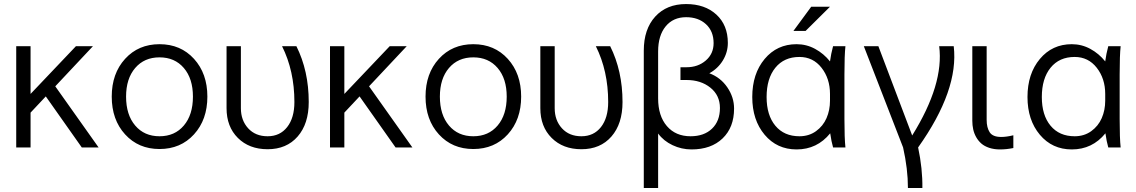

<svg xmlns="http://www.w3.org/2000/svg" viewBox="-20 -728 5608 948"><path d="M60.1 0V-500H130.9V-264.2L355 -500H439L252.9 -301.8L466.8 0H383.8L206.1 -252L130.9 -171.9V0Z M767.6 7.8Q663.6 7.8 597.7 -64.5Q531.7 -136.7 531.7 -251Q531.7 -365.2 597.7 -437.5Q663.6 -509.8 767.6 -509.8Q872.1 -509.8 938 -437.3Q1003.9 -364.7 1003.9 -251Q1003.9 -137.2 938 -64.7Q872.1 7.8 767.6 7.8ZM602.5 -251Q602.5 -161.1 647.5 -108.2Q692.4 -55.2 767.6 -55.2Q842.8 -55.2 887.7 -108.2Q932.6 -161.1 932.6 -251Q932.6 -339.8 887.7 -392.3Q842.8 -444.8 767.6 -444.8Q692.4 -444.8 647.5 -392.3Q602.5 -339.8 602.5 -251Z M1301.3 8.8Q1210.4 8.8 1154.5 -46.9Q1098.6 -102.5 1098.6 -193.8V-500H1169.4V-193.8Q1169.4 -133.8 1205.3 -94.5Q1241.2 -55.2 1301.3 -55.2Q1362.3 -55.2 1397.9 -100.6Q1433.6 -146 1433.6 -224.1Q1433.6 -377.9 1372.6 -500H1443.4Q1504.4 -377.9 1504.4 -224.1Q1504.4 -116.7 1449.7 -54Q1395 8.8 1301.3 8.8Z M1609.4 0V-500H1680.2V-264.2L1904.3 -500H1988.3L1802.2 -301.8L2016.1 0H1933.1L1755.4 -252L1680.2 -171.9V0Z M2316.9 7.8Q2212.9 7.8 2147 -64.5Q2081.1 -136.7 2081.1 -251Q2081.1 -365.2 2147 -437.5Q2212.9 -509.8 2316.9 -509.8Q2421.4 -509.8 2487.3 -437.3Q2553.2 -364.7 2553.2 -251Q2553.2 -137.2 2487.3 -64.7Q2421.4 7.8 2316.9 7.8ZM2151.9 -251Q2151.9 -161.1 2196.8 -108.2Q2241.7 -55.2 2316.9 -55.2Q2392.1 -55.2 2437 -108.2Q2481.9 -161.1 2481.9 -251Q2481.9 -339.8 2437 -392.3Q2392.1 -444.8 2316.9 -444.8Q2241.7 -444.8 2196.8 -392.3Q2151.9 -339.8 2151.9 -251Z M2850.6 8.8Q2759.8 8.8 2703.9 -46.9Q2647.9 -102.5 2647.9 -193.8V-500H2718.8V-193.8Q2718.8 -133.8 2754.6 -94.5Q2790.5 -55.2 2850.6 -55.2Q2911.6 -55.2 2947.3 -100.6Q2982.9 -146 2982.9 -224.1Q2982.9 -377.9 2921.9 -500H2992.7Q3053.7 -377.9 3053.7 -224.1Q3053.7 -116.7 2999 -54Q2944.3 8.8 2850.6 8.8Z M3158.7 200.2V-478Q3158.7 -584 3215.1 -646Q3271.5 -708 3367.7 -708Q3460.4 -708 3517.1 -656Q3573.7 -604 3573.7 -516.1Q3573.7 -469.7 3549.1 -429.4Q3524.4 -389.2 3482.4 -366.2Q3537.6 -345.7 3571 -296.9Q3604.5 -248 3604.5 -191.9Q3604.5 -99.1 3547.9 -44.7Q3491.2 9.8 3394.5 9.8Q3345.2 9.8 3300.8 -11.2Q3256.3 -32.2 3229.5 -68.8V200.2ZM3229.5 -474.1V-242.2Q3229.5 -155.8 3272.7 -105.5Q3315.9 -55.2 3389.6 -55.2Q3456.5 -55.2 3495.6 -92.8Q3534.7 -130.4 3534.7 -194.8Q3534.7 -257.3 3487.5 -295.2Q3440.4 -333 3369.6 -333H3339.8V-396H3369.6Q3426.3 -396 3464.8 -429.2Q3503.4 -462.4 3503.4 -515.1Q3503.4 -573.7 3465.8 -608.4Q3428.2 -643.1 3367.7 -643.1Q3303.7 -643.1 3266.6 -597.7Q3229.5 -552.2 3229.5 -474.1Z M3694.3 -249Q3694.3 -363.8 3755.4 -436.8Q3816.4 -509.8 3913.1 -509.8Q3961.9 -509.8 4004.6 -486.6Q4047.4 -463.4 4078.1 -424.8Q4083 -461.9 4093.3 -500H4154.3Q4149.4 -455.1 4149.4 -359.9V-140.1Q4149.4 -44.9 4154.3 0H4093.3Q4085 -28.8 4079.1 -69.8Q4014.6 9.8 3913.1 9.8Q3816.4 9.8 3755.4 -62.7Q3694.3 -135.3 3694.3 -249ZM4078.1 -231V-264.2Q4078.1 -339.8 4036.4 -393.3Q3994.6 -446.8 3927.2 -446.8Q3851.6 -446.8 3808.3 -393.6Q3765.1 -340.3 3765.1 -249Q3765.1 -159.2 3808.3 -107.2Q3851.6 -55.2 3927.2 -55.2Q3974.1 -55.2 4009 -80.3Q4043.9 -105.5 4061 -144.8Q4078.1 -184.1 4078.1 -231ZM3985.4 -694.8H4078.1L3957.5 -575.2H3897.5Z M4439 0 4245.1 -500H4316.9L4483.9 -59.1Q4641.6 -312.5 4617.2 -500H4689Q4714.8 -283.7 4513.2 0Q4535.6 105.5 4534.2 200.2H4462.9Q4462.9 106 4439 0Z M4780.8 -131.8V-500H4851.6V-136.2Q4851.6 -97.7 4866.7 -74.7Q4881.8 -51.8 4923.3 -51.8Q4949.7 -51.8 4983.4 -60.1V2.9Q4949.7 9.8 4917.5 9.8Q4888.2 9.8 4864.5 2Q4840.8 -5.9 4825.4 -19.3Q4810.1 -32.7 4799.8 -51Q4789.6 -69.3 4785.2 -89.4Q4780.8 -109.4 4780.8 -131.8Z M5053.2 -249Q5053.2 -363.8 5114.3 -436.8Q5175.3 -509.8 5272 -509.8Q5320.8 -509.8 5363.5 -486.6Q5406.2 -463.4 5437 -424.8Q5441.9 -461.9 5452.1 -500H5513.2Q5508.3 -455.1 5508.3 -359.9V-140.1Q5508.3 -44.9 5513.2 0H5452.1Q5443.8 -28.8 5438 -69.8Q5373.5 9.8 5272 9.8Q5175.3 9.8 5114.3 -62.7Q5053.2 -135.3 5053.2 -249ZM5437 -231V-264.2Q5437 -339.8 5395.3 -393.3Q5353.5 -446.8 5286.1 -446.8Q5210.4 -446.8 5167.2 -393.6Q5124 -340.3 5124 -249Q5124 -159.2 5167.2 -107.2Q5210.4 -55.2 5286.1 -55.2Q5333 -55.2 5367.9 -80.3Q5402.8 -105.5 5419.9 -144.8Q5437 -184.1 5437 -231Z"/></svg>

Font: LT Superior
Style: Regular
Weight: 400
Designer: Daniel Lyons
Foundry: LyonsType
Version: Version 1.000